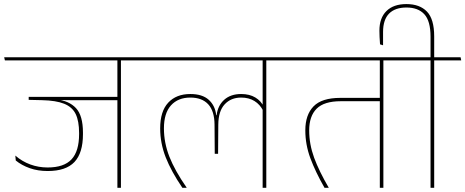

<svg xmlns="http://www.w3.org/2000/svg" viewBox="-37 -900 2230 920"><path d="M542.5 -615H525.5V0H542.5ZM456.5 -610.5H672.5L669 -625.5H453ZM621.5 -610.5 618.5 -625.5H-17L-13.5 -610.5ZM534 -436H100.5V-421.5L220 -421L302.5 -420H534ZM231 -431.5H100.5V-421.5L164.5 -420Q231.5 -418.5 270.2 -403Q309 -387.5 325.5 -353.8Q342 -320 342 -262.5V-257.5Q342 -175.5 305.8 -136.5Q269.5 -97.5 191 -97.5Q147.5 -97.5 108 -112Q68.5 -126.5 36.5 -154.5L38.5 -131Q66.5 -108 105.5 -94.2Q144.5 -80.5 191.5 -80.5Q279 -80.5 319.8 -123.8Q360.5 -167 360.5 -257V-264.5Q360.5 -346 327.2 -381.8Q294 -417.5 231 -424Z M1239 -615H1221.5V0H1239ZM1152.5 -610.5H1368.5L1365.5 -625.5H1149.5ZM641 -610.5H1318L1314.5 -625.5H638ZM875 -449.5Q807.5 -449.5 769 -408Q730.5 -366.5 730.5 -285Q730.5 -214 757 -146.2Q783.5 -78.5 837 0H857V-1.5Q800.5 -83 774.5 -149.5Q748.5 -216 748.5 -285Q748.5 -357.5 782.2 -395Q816 -432.5 875 -432.5Q931 -432.5 960.8 -400.2Q990.5 -368 991 -303L992 -163H1008L1009 -303Q1009.5 -367.5 1039.5 -400Q1069.5 -432.5 1118.5 -432.5Q1155.5 -432.5 1182.2 -416Q1209 -399.5 1224.5 -368.5L1228 -387Q1214 -416.5 1186.2 -433Q1158.5 -449.5 1118.5 -449.5Q1068 -449.5 1037.2 -421.8Q1006.5 -394 1001 -348H999Q994 -394 963.2 -421.8Q932.5 -449.5 875 -449.5Z M1800 -615H1783V0H1800ZM1714 -610.5H1930L1926.5 -625.5H1710.5ZM1337 -610.5H1881.5L1878 -625.5H1333.5ZM1518 0H1538.5Q1492 -79.5 1468.2 -144.2Q1444.5 -209 1444.5 -275Q1444.5 -343.5 1480.2 -379.2Q1516 -415 1596 -415H1792.5V-431H1593.5Q1505 -431 1465.5 -390.5Q1426 -350 1426 -275.5Q1426 -207 1450.2 -141.8Q1474.5 -76.5 1518 0Z M2043.5 0V-615H2026V0ZM2173 -610.5 2170 -625.5H1897L1900 -610.5ZM1910.5 -880.5Q1848.5 -880.5 1814.8 -847.2Q1781 -814 1781 -753Q1781 -739 1781.8 -722.8Q1782.5 -706.5 1784 -687.5L1798.5 -683V-746.5Q1798.5 -805.5 1827.2 -834.8Q1856 -864 1910.5 -864Q1966.5 -864 1996.2 -831.8Q2026 -799.5 2026 -724V-622H2043.5V-725.5Q2043.5 -808.5 2008.8 -844.5Q1974 -880.5 1910.5 -880.5Z"/></svg>

Font: Anek Devanagari Medium Thin
Style: Regular
Weight: 250
Version: Version 1.003